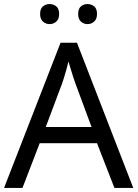

<svg xmlns="http://www.w3.org/2000/svg" viewBox="-20 -928 679 948"><path d="M545 0 459 -221H176L91 0H0L279 -717H360L638 0ZM352 -517Q349 -525 342 -546Q335 -567 328.5 -589.5Q322 -612 318 -624Q313 -604 307.5 -583.5Q302 -563 296.5 -546Q291 -529 287 -517L206 -301H432ZM178 -859Q178 -885 192 -896.5Q206 -908 225 -908Q244 -908 258 -896.5Q272 -885 272 -859Q272 -834 258 -821.5Q244 -809 225 -809Q206 -809 192 -821.5Q178 -834 178 -859ZM366 -859Q366 -885 379.5 -896.5Q393 -908 412 -908Q431 -908 445 -896.5Q459 -885 459 -859Q459 -834 445 -821.5Q431 -809 412 -809Q393 -809 379.5 -821.5Q366 -834 366 -859Z"/></svg>

Font: Noto Sans Armenian
Style: Regular
Weight: 400
Designer: Monotype Design Team
Foundry: Monotype Imaging Inc.
Version: Version 2.007